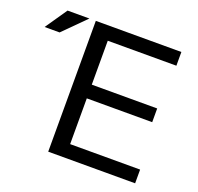

<svg xmlns="http://www.w3.org/2000/svg" viewBox="-146 -831 994 963"><g transform="rotate(20 350.5 -349.0)"><path d="M55.7 -698.2H172.4L55.7 -581.5H-24.4ZM663.1 -698.2V-625H296.9V-390.6H646V-317.4H296.9V-73.2H670.4V0H206.5V-698.2Z"/></g></svg>

Font: Sansation
Style: Regular
Weight: 400
Designer: Bernd Montag
Version: Version 1.301